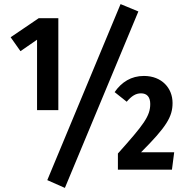

<svg xmlns="http://www.w3.org/2000/svg" viewBox="-20 -829 907 938"><path d="M569 -809 211 51 297 89 656 -773ZM265 -740H169L32 -647L80 -579L161 -635V-291H265ZM683 -458C621 -458 574 -428 540 -379L599 -332C623 -360 643 -373 669 -373C698 -373 714 -355 714 -321C714 -262 683 -221 556 -79V0H820L831 -85H669C794 -210 823 -259 823 -326C823 -398 771 -458 683 -458Z"/></svg>

Font: Glow Sans TC Compressed
Style: Bold
Weight: 700
Width: 2
Designer: Ryoko NISHIZUKA (kana, bopomofo & ideographs); Paul D. Hunt (Latin, Greek & Cyrillic); Sandoll Communications, Soo-young
Version: Version 0.93